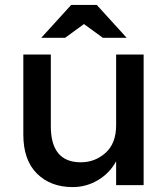

<svg xmlns="http://www.w3.org/2000/svg" viewBox="-20 -754 686 782"><path d="M453 -244V-532H565V0H453V-97Q426 -48 378.5 -20Q331 8 276 8Q186 8 130.5 -47Q75 -102 75 -206V-532H187V-240Q187 -93 309 -93Q367 -93 410 -131.5Q453 -170 453 -244ZM270 -734H374L496 -600H399L322 -656L245 -600H148Z"/></svg>

Font: Montserrat Alternates
Style: Regular
Weight: 400
Designer: Julieta Ulanovsky
Foundry: Julieta Ulanovsky
Version: Version 2.001